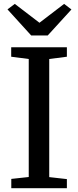

<svg xmlns="http://www.w3.org/2000/svg" viewBox="-20 -992 412 1012"><path d="M131.5 -59V-681L39 -693V-743H332.5V-693L239.5 -681V-58.5L332.5 -48V0H39.5V-49ZM144.5 -805 19.5 -942.5 58 -971.5 188 -872 318 -971.5 356.5 -942 231.5 -805Z"/></svg>

Font: Merriweather 20pt
Style: Regular
Weight: 400
Version: Version 2.100